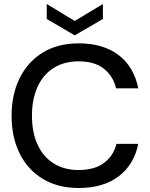

<svg xmlns="http://www.w3.org/2000/svg" viewBox="-20 -929 749 961"><path d="M374 12Q270 12 194.5 -33.5Q119 -79 78.5 -160.5Q38 -242 38 -350Q38 -457 79 -539Q120 -621 195 -666.5Q270 -712 374 -712Q497 -712 574 -653Q651 -594 672 -487H561Q546 -549 499.5 -585.5Q453 -622 373 -622Q302 -622 249.5 -589.5Q197 -557 168.5 -495.5Q140 -434 140 -350Q140 -265 168.5 -204Q197 -143 249.5 -110.5Q302 -78 373 -78Q453 -78 500.5 -113.5Q548 -149 563 -209H672Q651 -105 574 -46.5Q497 12 374 12ZM354 -752 214 -834V-909L354 -824L495 -909V-834Z"/></svg>

Font: DM Sans 36pt Medium
Style: Regular
Weight: 500
Designer: Colophon Foundry, Jonny Pinhorn
Foundry: Colophon Foundry
Version: Version 4.004;gftools[0.9.30]